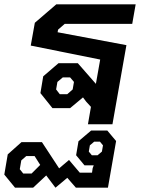

<svg xmlns="http://www.w3.org/2000/svg" viewBox="-97 -578 657 893"><path d="M173 -440 171 -428 491 -368 426 0H312L326 -81L304 -105L289 -125L229 -75H147L91 -145L104 -223L175 -284H265L349 -188L369 -301L46 -366L65 -472L165 -558H534L518 -467H204ZM247 -197 229 -218H195L170 -197L164 -162L181 -140H216L241 -162ZM402 29 443 78 405 295H256L216 249L161 295L118 238L57 295H-27L-77 234L-61 140L3 83H98L178 205L224 166L274 225H331L334 204L339 191H296L257 144L268 79L327 29ZM330 144H357L377 127L382 98L368 81H341L321 98L316 127ZM90 189 64 148H25L2 168L-5 209L11 229H50Z"/></svg>

Font: Chakra Petch SemiBold
Style: Italic
Weight: 600
Italic angle: -10°
Designer: Katatrad Aksorn Co.,Ltd.
Foundry: Cadson Demak Co.,Ltd.
Version: Version 1.000; ttfautohint (v1.6)